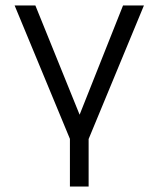

<svg xmlns="http://www.w3.org/2000/svg" viewBox="-20 -520 580 703"><path d="M33.5 -500H109.5L271.5 -100L430.5 -500H507L304.5 -11V163H236V-11.5Z"/></svg>

Font: Overused Grotesk Book
Style: Regular
Weight: 375
Version: Version 0.004